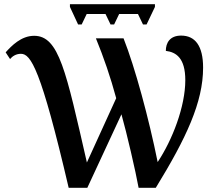

<svg xmlns="http://www.w3.org/2000/svg" viewBox="-20 -897 1035 917"><path d="M353 -780H370L394 -830H484L508 -780H525L549 -830H639L663 -780H680L720 -864V-877H314V-864ZM308 0H397L560 -351C585 -263 628 -78 642 0H724C870 -238 950 -409 950 -574C950 -678 912 -727 845 -727C791 -727 772 -692 772 -654C821 -648 865 -620 865 -514C865 -388 803 -228 733 -123C691 -331 625 -575 570 -714H438C475 -624 508 -528 535 -428L395 -121C295 -557 262 -726 143 -726C81 -726 35 -678 7 -647L28 -615C39 -628 56 -640 80 -640C127 -640 175 -570 308 0Z"/></svg>

Font: Noto Serif Medium
Style: Regular
Weight: 500
Designer: Monotype Design Team
Foundry: Monotype Imaging Inc.
Version: Version 2.013